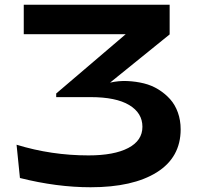

<svg xmlns="http://www.w3.org/2000/svg" viewBox="-20 -770 830 809"><path d="M49.8 -160.2Q196.3 -115.2 353 -115.2Q460.9 -115.2 520.5 -146.5Q580.1 -177.7 580.1 -235.8Q580.1 -293.9 524.4 -327.4Q468.8 -360.8 361.8 -360.8H216.8V-376L509.8 -626H80.1V-750H694.8V-625L443.8 -421.9Q480.5 -430.2 516.8 -428.5Q553.2 -426.8 586.2 -418.7Q619.1 -410.6 647.5 -393.1Q675.8 -375.5 696.8 -352.1Q717.8 -328.6 729.5 -295.9Q741.2 -263.2 741.2 -225.1Q741.2 -106.9 640.6 -43.9Q540 19 361.8 19Q219.2 19 64 -20Z"/></svg>

Font: Mattone
Style: Regular
Weight: 400
Width: 6
Designer: Nunzio Mazzaferro
Foundry: Collletttivo
Version: Version 2.000;Glyphs 3.2 (3217)